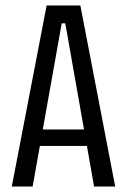

<svg xmlns="http://www.w3.org/2000/svg" viewBox="-20 -680 463 700"><path d="M23 0 150 -660H273L400 0H323L218 -595H205L99 0ZM100 -148V-208H324V-148Z"/></svg>

Font: Bricolage Grotesque Condensed Light
Style: Regular
Weight: 300
Width: 3
Designer: Mathieu Triay
Foundry: Atelier Triay
Version: Version 1.000;gftools[0.9.30]